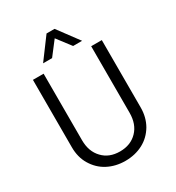

<svg xmlns="http://www.w3.org/2000/svg" viewBox="-209 -1015 1052 1147"><g transform="rotate(-30 317.5 -441.5)"><path d="M344.2 -889.2 451.2 -745.1H389.2L316.9 -839.8L244.1 -745.1H182.1L289.1 -889.2ZM195.8 -22.9Q143.1 -50.8 110.8 -105Q80.1 -156.2 80.1 -225.1V-689.9H153.8V-231Q153.8 -152.8 199.2 -106Q243.2 -59.1 317.9 -59.1Q391.6 -59.1 437 -106Q481.9 -152.3 481.9 -231V-689.9H555.2V-225.1Q555.2 -158.2 524.9 -105Q492.7 -50.8 439.9 -22.9Q385.3 5.9 317.9 5.9Q250.5 5.9 195.8 -22.9Z"/></g></svg>

Font: D-DIN-PRO
Style: Regular
Weight: 400
Designer: Charles Nix
Foundry: Datto Inc.
Version: Version 1.000;hotconv 1.0.109;makeotfexe 2.5.65596